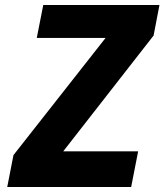

<svg xmlns="http://www.w3.org/2000/svg" viewBox="-20 -750 660 770"><path d="M153.5 -730 127.5 -598H403.5L34 -128L9 0H506L534 -143H233.5L596 -607.5L619.5 -730Z"/></svg>

Font: Monaspace Neon ExtraBold
Style: Italic
Weight: 800
Italic angle: -11°
Designer: Riley Cran & the Lettermatic Team
Foundry: Lettermatic
Version: Version 1.200 (Monaspace Neon)